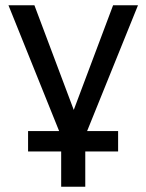

<svg xmlns="http://www.w3.org/2000/svg" viewBox="-20 -521 552 725"><path d="M211 184V51H86V-26H217L213 -2L12 -501H110L266 -86H251L407 -501H501L300 -4L297 -26H426V51H302V184Z"/></svg>

Font: Nunitoga
Style: Medium
Weight: 500
Designer: Vernon Adams
Foundry: Vernon Adams
Version: Version 1.0